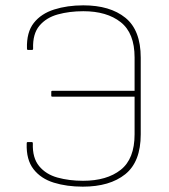

<svg xmlns="http://www.w3.org/2000/svg" viewBox="-20 -687 633 719"><path d="M290 12Q230 12 181.5 -3Q133 -18 105.5 -53.5Q78 -89 80 -149Q80 -153 81 -154Q82 -155 84 -155H99Q103 -155 103 -150Q101 -96 126.5 -65Q152 -34 195.5 -22Q239 -10 291 -10Q380 -10 432 -51Q484 -92 484 -184V-325H176Q172 -325 172 -328V-343Q172 -347 176 -347H484V-472Q484 -563 432 -604Q380 -645 292 -645Q240 -645 196.5 -633Q153 -621 127.5 -590.5Q102 -560 104 -505Q104 -500 100 -500H85Q81 -500 81 -505Q79 -566 106.5 -601Q134 -636 183 -651.5Q232 -667 292 -667Q392 -667 449.5 -620.5Q507 -574 507 -471V-184Q507 -81 449 -34.5Q391 12 290 12Z"/></svg>

Font: Sofia Sans Thin
Style: Regular
Weight: 250
Designer: Botio Nikoltchev, Ani Petrova
Foundry: lettersoup
Version: Version 4.101